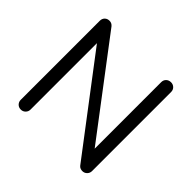

<svg xmlns="http://www.w3.org/2000/svg" viewBox="-183 -987 1194 1194"><g transform="rotate(45 413.5 -390.5)"><path d="M143 0Q124 0 112 -12.5Q100 -25 100 -43V-738Q100 -757 112 -769Q124 -781 143 -781Q163 -781 176 -765L640 -153V-738Q640 -757 652.5 -769Q665 -781 684 -781Q702 -781 714.5 -769Q727 -757 727 -738V-43Q727 -25 714.5 -12.5Q702 0 684 0Q675 0 666 -3.5Q657 -7 651 -15L186 -627V-43Q186 -25 173.5 -12.5Q161 0 143 0Z"/></g></svg>

Font: Comfortaa Medium
Style: Regular
Weight: 500
Designer: Johan Aakerlund
Foundry: Johan Aakerlund
Version: Version 3.104; ttfautohint (v1.8.1.43-b0c9)